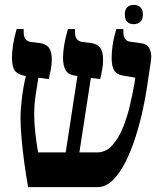

<svg xmlns="http://www.w3.org/2000/svg" viewBox="-20 -766 665 786"><path d="M95 0Q87 -45 79.5 -99.5Q72 -154 68 -203Q64 -252 64 -283Q64 -319 70 -367Q76 -415 86 -455L79 -456Q50 -462 39.5 -478.5Q29 -495 29 -530Q29 -553 33.5 -582.5Q38 -612 48 -647H77V-634Q77 -598 107 -594L142 -590Q170 -586 181 -569.5Q192 -553 192 -523Q192 -501 188 -481.5Q184 -462 180 -442L137 -448Q131 -413 125.5 -374.5Q120 -336 120 -297Q120 -263 124.5 -222Q129 -181 136 -142H249L297 -455L289 -456Q259 -460 248.5 -479Q238 -498 238 -530Q238 -553 243 -583Q248 -613 258 -647H287V-634Q287 -598 318 -594L352 -590Q379 -586 390.5 -570Q402 -554 402 -522Q402 -502 398.5 -482Q395 -462 390 -442L352 -447L305 -142H377Q413 -142 439 -170.5Q465 -199 483 -243Q501 -287 512 -335Q523 -383 530 -422L534 -448L487 -456Q458 -460 447.5 -477.5Q437 -495 437 -530Q437 -552 441 -580.5Q445 -609 456 -647H485V-634Q485 -618 492.5 -607Q500 -596 515 -595L557 -589Q584 -586 593 -565Q602 -544 598 -518L582 -411Q576 -368 564 -313.5Q552 -259 534.5 -204Q517 -149 493.5 -102.5Q470 -56 441.5 -28Q413 0 379 0ZM527 -667Q511 -667 501 -676.5Q491 -686 491 -707Q491 -727 501 -736.5Q511 -746 527 -746Q544 -746 554.5 -736.5Q565 -727 565 -707Q565 -687 554.5 -677Q544 -667 527 -667Z"/></svg>

Font: Noto Serif Hebrew Condensed
Style: Bold
Weight: 700
Width: 3
Designer: Monotype Design Team
Foundry: Monotype Imaging Inc.
Version: Version 2.004; ttfautohint (v1.8.4.7-5d5b)